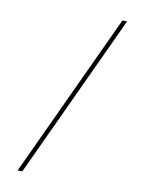

<svg xmlns="http://www.w3.org/2000/svg" viewBox="-86 -791 673 892"><g transform="rotate(10 250.0 -344.5)"><path d="M440.4 -730.5 82 40H59.6L418 -730.5Z"/></g></svg>

Font: Mgen+ 1m thin
Style: Regular
Weight: 100
Designer: [Source Han Sans]
Ryoko NISHIZUKA  (kana & ideographs); Paul D. Hunt (Latin, Greek & Cyrillic); Wenlong ZHANG  (bopomofo
Version: Version 1.059.20150602